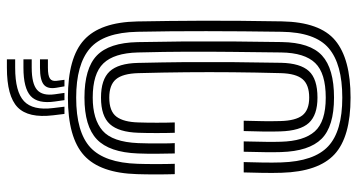

<svg xmlns="http://www.w3.org/2000/svg" viewBox="-260 -590 1037 557"><g transform="rotate(90 258.5 -311.5)"><path d="M263.2 10Q147.2 10 95.9 -36.8Q44.5 -83.5 42.2 -191Q40.5 -280.8 40.1 -383.1Q39.8 -485.5 42 -611Q44 -721.2 97.4 -765.6Q150.8 -810 263.2 -810Q377.2 -810 427.6 -763.5Q478 -717 481.2 -610Q482 -585.2 481.5 -555Q481 -524.8 480.2 -500H450.2Q451 -524.8 451.5 -555Q452 -585.2 451.2 -609Q448.2 -704 404.5 -745Q360.8 -786 263.2 -786Q166 -786 119.8 -746.6Q73.5 -707.2 72.2 -610Q70.5 -495.8 70.4 -391.4Q70.2 -287 72.2 -192Q74.2 -93.5 120.6 -53.8Q167 -14 263.2 -14Q363.2 -14 407.8 -55.2Q452.2 -96.5 455.2 -192Q456 -215.2 456 -246Q456 -276.8 455.2 -300H485.2Q486 -276 486 -245.5Q486 -215 485.2 -191Q482.2 -83.5 430.8 -36.8Q379.2 10 263.2 10ZM263.2 -38Q178.5 -38 141.2 -73.8Q104 -109.5 102.2 -192Q100.8 -266.2 100.2 -331.2Q99.8 -396.2 100.2 -463.2Q100.8 -530.2 102 -610Q103.2 -692.5 141.1 -727.2Q179 -762 263.2 -762Q346.8 -762 382.8 -725.8Q418.8 -689.5 421.2 -608Q421.8 -588.2 421.5 -563.9Q421.2 -539.5 420.2 -500H390.2Q391.2 -542.8 391.5 -565.8Q391.8 -588.8 391.2 -607.5Q389.5 -674.5 361.2 -706.2Q333 -738 263.2 -738Q192.2 -738 162.8 -707.4Q133.2 -676.8 132.2 -609Q131.2 -529 130.5 -464.1Q129.8 -399.2 130 -335.1Q130.2 -271 132.2 -193Q134 -124 163.8 -93Q193.5 -62 263.2 -62Q326.2 -62 359.1 -90.6Q392 -119.2 395.2 -194Q395.8 -205.5 396 -225.4Q396.2 -245.2 396.1 -265.9Q396 -286.5 395.2 -300H425.2Q425.8 -281.2 426 -249.2Q426.2 -217.2 425.2 -193Q422 -110 384.2 -74Q346.5 -38 263.2 -38ZM263.2 -86Q210.5 -86 187.1 -111.2Q163.8 -136.5 162.5 -193Q160.8 -265.2 160.2 -330.4Q159.8 -395.5 160.2 -463Q160.8 -530.5 162.2 -609Q163.5 -664.2 186.2 -689.1Q209 -714 263.2 -714Q313.5 -714 336.5 -689.1Q359.5 -664.2 361.2 -606Q362 -584.2 361.5 -554.1Q361 -524 360.2 -500H330.2Q331.2 -529.8 331.5 -556.9Q331.8 -584 331.2 -606Q330.2 -650.2 314.8 -670.1Q299.2 -690 263.2 -690Q226.2 -690 209.9 -671Q193.5 -652 192.2 -608Q190.2 -533.5 189.6 -466.9Q189 -400.2 189.6 -333.9Q190.2 -267.5 192.2 -194Q193.5 -149 209.9 -129.5Q226.2 -110 263.2 -110Q302.8 -110 318.5 -130.9Q334.2 -151.8 335.2 -195Q336 -217.5 336 -247.9Q336 -278.2 335.2 -300H365.2Q366 -278.2 366 -247.5Q366 -216.8 365.2 -195Q363.5 -137.8 340.2 -111.9Q317 -86 263.2 -86ZM289.5 20H310.5L314.5 53Q323.2 124.8 291.2 155.9Q259.2 187 176.5 187H152.2V163H176.5Q246.2 163 273.5 137.4Q300.8 111.8 293.5 53ZM211.5 20H230.5L234.5 43Q239 68.8 225.6 79.9Q212.2 91 176.5 91H152.2V68H176.5Q199.2 68 207.8 62.2Q216.2 56.5 214.5 43ZM249.5 20H270.5L274.5 48Q281.5 96.8 258.8 117.9Q236 139 176.5 139H152.2V115H176.5Q222.8 115 240.6 99.5Q258.5 84 253.5 48Z"/></g></svg>

Font: Big Shoulders Inline Text Black
Style: Regular
Weight: 900
Designer: Patric King
Foundry: XO Type Co
Version: Version 1.000